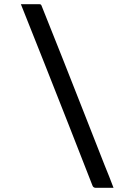

<svg xmlns="http://www.w3.org/2000/svg" viewBox="-20 -770 640 920"><path d="M80 -750Q104 -750 124 -750Q144 -750 167 -750Q170 -750 172.5 -749.5Q175 -749 176.5 -747.5Q178 -746 179 -743Q230 -616 280.5 -488.5Q331 -361 381 -233.5Q431 -106 481 21Q492 48 503 75.5Q514 103 524 130Q501 130 481.5 130Q462 130 438 130Q434 130 429.5 127.5Q425 125 423 119Q367 -26 309.5 -171Q252 -316 195 -461Q138 -606 80 -750Z"/></svg>

Font: Rec Mono Linear
Style: Regular
Weight: 400
Monospace: yes
Version: Version 1.085; ttfautohint (v1.8.4.7-5d5b)